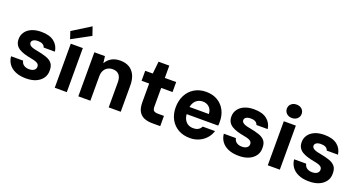

<svg xmlns="http://www.w3.org/2000/svg" viewBox="-44 -1429 3917 2097"><g transform="rotate(20 1914.0 -380.0)"><path d="M273 12Q200 12 149 -10.5Q98 -33 70.5 -72Q43 -111 39 -160H179Q182 -142 193 -127Q204 -112 224 -103Q244 -94 271 -94Q297 -94 314.5 -101.5Q332 -109 340.5 -121.5Q349 -134 349 -149Q349 -170 337 -182Q325 -194 302.5 -201Q280 -208 247 -214Q207 -221 171.5 -232Q136 -243 109 -259.5Q82 -276 67 -302Q52 -328 52 -366Q52 -411 77 -447Q102 -483 148.5 -503.5Q195 -524 261 -524Q356 -524 409 -483Q462 -442 472 -371H341Q335 -393 314.5 -405Q294 -417 260 -417Q225 -417 206 -404.5Q187 -392 187 -372Q187 -358 197.5 -346.5Q208 -335 230.5 -327Q253 -319 289 -313Q353 -301 397.5 -285.5Q442 -270 466 -240.5Q490 -211 489 -157Q490 -106 463 -68Q436 -30 388 -9Q340 12 273 12Z M605 0V-512H745V0ZM581 -555 553 -640 764 -772 798 -673Z M879 0V-512H1002L1012 -433Q1035 -475 1077 -499.5Q1119 -524 1178 -524Q1240 -524 1283 -498.5Q1326 -473 1349 -424.5Q1372 -376 1372 -305V0H1232V-293Q1232 -347 1207 -377Q1182 -407 1131 -407Q1100 -407 1074 -392.5Q1048 -378 1033.5 -350.5Q1019 -323 1019 -284V0Z M1737 0Q1683 0 1642.5 -17Q1602 -34 1580 -73Q1558 -112 1558 -179V-396H1470V-512H1558L1573 -655H1698V-512H1830V-396H1698V-178Q1698 -145 1712.5 -132Q1727 -119 1762 -119H1831V0Z M2177 12Q2100 12 2042 -21Q1984 -54 1951.5 -113.5Q1919 -173 1919 -251Q1919 -331 1951 -392.5Q1983 -454 2041 -489Q2099 -524 2177 -524Q2253 -524 2309 -491Q2365 -458 2395.5 -400.5Q2426 -343 2426 -270Q2426 -260 2426 -247.5Q2426 -235 2424 -222H2019V-306H2285Q2283 -355 2253 -383.5Q2223 -412 2177 -412Q2144 -412 2116.5 -395.5Q2089 -379 2073 -347Q2057 -315 2057 -266V-236Q2057 -196 2071.5 -165.5Q2086 -135 2112.5 -118.5Q2139 -102 2175 -102Q2213 -102 2235 -116Q2257 -130 2269 -154H2412Q2398 -107 2365 -69.5Q2332 -32 2284 -10Q2236 12 2177 12Z M2746 12Q2673 12 2622 -10.5Q2571 -33 2543.5 -72Q2516 -111 2512 -160H2652Q2655 -142 2666 -127Q2677 -112 2697 -103Q2717 -94 2744 -94Q2770 -94 2787.5 -101.5Q2805 -109 2813.5 -121.5Q2822 -134 2822 -149Q2822 -170 2810 -182Q2798 -194 2775.5 -201Q2753 -208 2720 -214Q2680 -221 2644.5 -232Q2609 -243 2582 -259.5Q2555 -276 2540 -302Q2525 -328 2525 -366Q2525 -411 2550 -447Q2575 -483 2621.5 -503.5Q2668 -524 2734 -524Q2829 -524 2882 -483Q2935 -442 2945 -371H2814Q2808 -393 2787.5 -405Q2767 -417 2733 -417Q2698 -417 2679 -404.5Q2660 -392 2660 -372Q2660 -358 2670.5 -346.5Q2681 -335 2703.5 -327Q2726 -319 2762 -313Q2826 -301 2870.5 -285.5Q2915 -270 2939 -240.5Q2963 -211 2962 -157Q2963 -106 2936 -68Q2909 -30 2861 -9Q2813 12 2746 12Z M3081 0V-512H3221V0ZM3151 -575Q3113 -575 3089 -597.5Q3065 -620 3065 -653Q3065 -687 3089 -709Q3113 -731 3151 -731Q3189 -731 3213 -709Q3237 -687 3237 -653Q3237 -620 3213 -597.5Q3189 -575 3151 -575Z M3563 12Q3490 12 3439 -10.5Q3388 -33 3360.5 -72Q3333 -111 3329 -160H3469Q3472 -142 3483 -127Q3494 -112 3514 -103Q3534 -94 3561 -94Q3587 -94 3604.5 -101.5Q3622 -109 3630.5 -121.5Q3639 -134 3639 -149Q3639 -170 3627 -182Q3615 -194 3592.5 -201Q3570 -208 3537 -214Q3497 -221 3461.5 -232Q3426 -243 3399 -259.5Q3372 -276 3357 -302Q3342 -328 3342 -366Q3342 -411 3367 -447Q3392 -483 3438.5 -503.5Q3485 -524 3551 -524Q3646 -524 3699 -483Q3752 -442 3762 -371H3631Q3625 -393 3604.5 -405Q3584 -417 3550 -417Q3515 -417 3496 -404.5Q3477 -392 3477 -372Q3477 -358 3487.5 -346.5Q3498 -335 3520.5 -327Q3543 -319 3579 -313Q3643 -301 3687.5 -285.5Q3732 -270 3756 -240.5Q3780 -211 3779 -157Q3780 -106 3753 -68Q3726 -30 3678 -9Q3630 12 3563 12Z"/></g></svg>

Font: DM Sans 12pt ExtraBold
Style: Regular
Weight: 800
Version: Version 4.004;gftools[0.9.30]